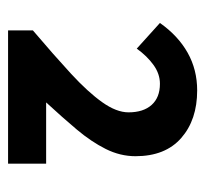

<svg xmlns="http://www.w3.org/2000/svg" viewBox="-36 -892 497 464"><g transform="rotate(90 212.0 -659.5)"><path d="M53 -431V-491Q113 -542 157.5 -583Q202 -624 226.5 -658.5Q251 -693 251 -722Q251 -758 233 -778Q215 -798 182 -798Q158 -798 136.5 -782.5Q115 -767 97 -742L35 -798Q66 -842 107 -865Q148 -888 198 -888Q269 -888 313 -849.5Q357 -811 357 -739Q357 -702 339.5 -667Q322 -632 292.5 -597Q263 -562 227 -523H375V-431Z"/></g></svg>

Font: Noto Sans HK Thin
Style: Bold
Weight: 700
Version: Version 2.004-H2;hotconv 1.0.118;makeotfexe 2.5.65603